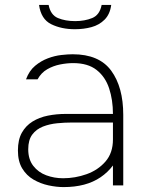

<svg xmlns="http://www.w3.org/2000/svg" viewBox="-20 -755 592 782"><path d="M239 7Q210 7 177.5 0Q145 -7 116.5 -23.5Q88 -40 70.5 -69Q53 -98 53 -142Q53 -186 69 -214.5Q85 -243 112.5 -260Q140 -277 175 -284Q210 -291 248 -291H440Q440 -348 424.5 -395Q409 -442 373.5 -470Q338 -498 278 -498Q253 -498 225 -492.5Q197 -487 172.5 -473Q148 -459 133 -432H86Q99 -467 123 -487Q147 -507 175 -517.5Q203 -528 230 -531Q257 -534 276 -534Q384 -534 433 -467Q482 -400 482 -287V0H440V-81Q419 -53 389.5 -33Q360 -13 322.5 -3Q285 7 239 7ZM237 -29Q286 -29 332.5 -45.5Q379 -62 409.5 -97Q440 -132 440 -187V-256H273Q244 -256 213 -253Q182 -250 155 -239.5Q128 -229 111.5 -207Q95 -185 95 -147Q95 -106 115.5 -79.5Q136 -53 168.5 -41Q201 -29 237 -29ZM285 -636Q230 -636 188.5 -656.5Q147 -677 139 -735H178Q186 -694 216 -681.5Q246 -669 286 -669Q325 -669 355.5 -681.5Q386 -694 394 -735H433Q428 -697 406 -675Q384 -653 352.5 -644.5Q321 -636 285 -636Z"/></svg>

Font: Onest Thin
Style: Regular
Weight: 250
Designer: Dmitri Voloshin, Andrey Kudryavtsev
Foundry: Dmitri Voloshin, Andrey Kudryavtsev
Version: Version 1.000;gftools[0.9.33]